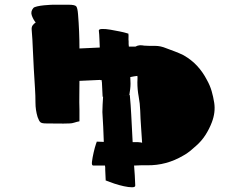

<svg xmlns="http://www.w3.org/2000/svg" viewBox="-20 -790 1040 812"><path d="M886 -355Q892 -315 876 -273Q865 -244 848.5 -218.5Q832 -193 809 -173Q797 -162 783.5 -151Q770 -140 755 -132Q684 -90 603 -91H602Q589 -91 576.5 -91Q564 -91 552 -90H547Q549 -69 550 -48.5Q551 -28 552 -6Q553 2 538.5 2Q524 2 503.5 -2.5Q483 -7 463.5 -13.5Q444 -20 433 -24.5Q422 -29 427 -28Q426 -39 426 -50Q426 -61 425 -72Q425 -77 425 -81.5Q425 -86 424 -90H374Q367 -90 369 -106.5Q371 -123 376 -145Q381 -167 386 -181.5Q391 -196 390 -191Q397 -191 403 -190.5Q409 -190 416 -190H419Q418 -222 416.5 -253.5Q415 -285 413 -316Q413 -332 414 -348Q415 -364 416 -381H414Q413 -397 412.5 -412Q412 -427 411 -442Q410 -445 410 -451Q403 -451 403 -452L316 -448Q316 -417 315.5 -386.5Q315 -356 316 -326V-277Q305 -275 294.5 -271.5Q284 -268 274 -268Q249 -267 224.5 -267.5Q200 -268 174 -268Q157 -268 151 -273Q145 -278 139 -295Q130 -325 130 -355.5Q130 -386 128 -416Q125 -457 123 -498Q121 -539 119 -580Q118 -602 117 -622.5Q116 -643 114 -664Q113 -675 117.5 -682Q122 -689 131 -695Q122 -705 115 -723Q108 -741 121 -756Q124 -760 137 -763Q150 -766 165 -767.5Q180 -769 191.5 -769.5Q203 -770 203 -770H270Q297 -770 302.5 -763Q308 -756 310 -730Q316 -657 316 -585Q338 -586 359.5 -587Q381 -588 402 -589Q401 -607 400.5 -625Q400 -643 398 -661Q398 -667 412 -667.5Q426 -668 446.5 -664.5Q467 -661 486.5 -657Q506 -653 517 -649.5Q528 -646 523 -647Q524 -640 523.5 -631.5Q523 -623 524 -615Q524 -610 524 -604Q524 -598 525 -593H553Q562 -598 571 -598.5Q580 -599 590 -597Q601 -596 612.5 -596Q624 -596 636 -596Q648 -596 659.5 -593.5Q671 -591 683 -586Q702 -579 720.5 -572Q739 -565 757 -556Q790 -537 814 -511Q838 -485 855 -452Q868 -429 875 -405Q882 -381 886 -355ZM562 -189Q567 -188 572 -188Q577 -188 581 -186Q579 -221 576.5 -254.5Q574 -288 573 -322Q572 -352 566.5 -381.5Q561 -411 561 -442Q561 -449 561.5 -455.5Q562 -462 561 -469Q554 -468 546.5 -467Q539 -466 531 -464Q531 -457 531.5 -450.5Q532 -444 532 -436Q532 -425 530.5 -413Q529 -401 527 -388L495 -386L529 -388Q531 -366 532.5 -345.5Q534 -325 535 -305Q536 -276 538 -247Q540 -218 541 -189Z"/></svg>

Font: Palette Mosaic
Style: Regular
Weight: 400
Designer: Shibuyafont
Version: Version 1.001